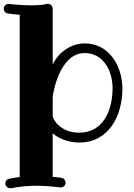

<svg xmlns="http://www.w3.org/2000/svg" viewBox="-32 -726 707 1013"><path d="M562 -262C562 -141 511 -26 386 -26C279 -26 243 -107 246 -114C246 -211 246 -212 246 -213C246 -223 278 -446 415 -446C510 -446 561 -358 562 -262ZM614 -262C611 -386 539 -497 415 -497C340 -497 276 -448 246 -386V-680C246 -693 235 -706 220 -706C218 -706 217 -705 215 -705C190 -699 160 -698 132 -698C73 -698 18 -705 17 -705C16 -706 15 -706 14 -706C1 -706 -10 -696 -12 -684V-680C-12 -667 -3 -656 10 -655C12 -654 37 -651 72 -648V208C54 210 36 213 17 217C4 219 -4 230 -4 242C-4 255 7 267 22 267C23 267 25 267 26 267C77 257 121 254 162 254C207 254 247 258 285 263C286 263 287 263 288 263C301 263 312 254 314 241C314 228 307 214 292 212C277 210 261 208 246 207V-23C274 3 326 26 386 26C541 26 614 -113 614 -262Z"/></svg>

Font: Ribeye
Style: Regular
Weight: 400
Designer: Astigmatic (AOETI)
Foundry: Astigmatic (AOETI)
Version: Version 1.000